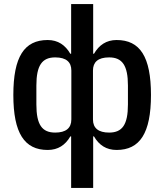

<svg xmlns="http://www.w3.org/2000/svg" viewBox="-20 -730 813 950"><path d="M332 -55H328C303 -12 267 12 216 12C101 12 46 -71 46 -260C46 -449 100 -532 216 -532C267 -532 303 -507 328 -464H332V-710H441V-464H445C470 -507 506 -532 557 -532C673 -532 727 -449 727 -260C727 -71 672 12 557 12C506 12 470 -12 445 -55H441V200H332ZM253 -74C306 -74 333 -96 333 -139V-381C333 -422 309 -446 253 -446C188 -446 160 -406 160 -307V-213C160 -113 188 -74 253 -74ZM520 -74C585 -74 613 -113 613 -213V-307C613 -406 585 -446 520 -446C464 -446 440 -422 440 -381V-139C440 -96 467 -74 520 -74Z"/></svg>

Font: Plexus Sans Medium
Style: Regular
Weight: 500
Version: Version 2.001;PS 002.001;hotconv 1.0.70;makeotf.lib2.5.58329